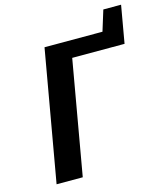

<svg xmlns="http://www.w3.org/2000/svg" viewBox="-119 -901 859 992"><g transform="rotate(-15 311.0 -405.0)"><path d="M587 -610 622 -810H527L493 -700H183L60 0H200L307 -610Z"/></g></svg>

Font: Scada
Style: Bold Italic
Weight: 700
Designer: Jovanny Lemonad
Foundry: Jovanny Lemonad
Version: Version 3.005